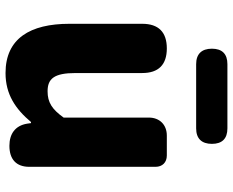

<svg xmlns="http://www.w3.org/2000/svg" viewBox="-94 -734 842 694"><g transform="rotate(90 327.0 -387.0)"><path d="M583 -284V-528C583 -553 567 -569 542 -569H494H470C431 -569 405 -543 405 -504V-196C375 -154 350 -138 310 -138C265 -138 244 -161 244 -239V-480C244 -539 214 -569 155 -569C96 -569 66 -539 66 -480V-217C66 -75 119 14 244 14C321 14 374 -22 421 -78H425L427 -64C434 -21 464 0 507 0C555 0 583 -24 583 -72ZM328 -788H212C175 -788 156 -769 156 -732C156 -695 175 -675 212 -675H328H444C481 -675 500 -695 500 -732C500 -769 481 -788 444 -788Z"/></g></svg>

Font: GenSenRounded2 TW H
Style: Regular
Weight: 900
Version: Version 2.100;PS 2.1;hotconv 16.6.51;makeotf.lib2.5.65220 DE